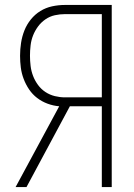

<svg xmlns="http://www.w3.org/2000/svg" viewBox="-20 -755 540 775"><path d="M43 0 219 -326Q195 -328 172 -336.5Q149 -345 130 -359.5Q111 -374 97.5 -394Q84 -414 75.5 -436.5Q67 -459 64 -482.5Q61 -506 61 -530Q61 -556 65 -582Q69 -608 78.5 -632Q88 -656 104.5 -676.5Q121 -697 143 -710.5Q165 -724 190.5 -729.5Q216 -735 242 -735H431V0H391V-326H262L87 0ZM242 -362H391V-698H242Q222 -698 201.5 -693.5Q181 -689 163.5 -677Q146 -665 133.5 -648Q121 -631 113.5 -612Q106 -593 103.5 -572Q101 -551 101 -530Q101 -510 103.5 -489Q106 -468 113.5 -448.5Q121 -429 133.5 -412Q146 -395 163.5 -383.5Q181 -372 201.5 -367Q222 -362 242 -362Z"/></svg>

Font: Iosevka SS04 Extralight
Style: Regular
Weight: 200
Monospace: yes
Designer: Belleve Invis
Foundry: Belleve Invis
Version: Version 19.0.0; ttfautohint (v1.8.4)